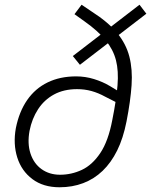

<svg xmlns="http://www.w3.org/2000/svg" viewBox="-20 -785 639 812"><path d="M318 -511 288 -548 570 -765 599 -727ZM232 7Q163 7 117 -27.5Q71 -62 53 -119Q35 -176 47 -243Q61 -313 95 -362Q129 -411 181.5 -436.5Q234 -462 302 -462Q341 -462 378 -450.5Q415 -439 445 -421L498 -389L484 -346L425 -376Q396 -392 367 -400Q338 -408 306 -408Q250 -408 208.5 -385.5Q167 -363 141 -323Q115 -283 105 -232Q95 -178 109 -135.5Q123 -93 156 -69.5Q189 -46 234 -46Q282 -46 326 -66.5Q370 -87 404 -137.5Q438 -188 455 -278Q472 -363 477 -424Q482 -485 470.5 -530Q459 -575 427 -614.5Q395 -654 337 -695L295 -725L325 -765L368 -736Q437 -692 475 -646Q513 -600 527 -546Q541 -492 536.5 -425Q532 -358 515 -271Q501 -200 475.5 -148.5Q450 -97 414 -62.5Q378 -28 332 -10.5Q286 7 232 7Z"/></svg>

Font: REM ExtraLight
Style: Italic
Weight: 250
Italic angle: -11°
Designer: Octavio Pardo
Foundry: Ashler Design
Version: Version 1.005;gftools[0.9.28]